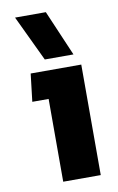

<svg xmlns="http://www.w3.org/2000/svg" viewBox="-83 -765 500 811"><g transform="rotate(-10 167.0 -359.0)"><path d="M134 -522 41 -718H173L257 -522ZM121 0V-355H51L65 -474H282V0Z"/></g></svg>

Font: Kanit SemiBold
Style: Regular
Weight: 600
Designer: Katatrad Team
Foundry: CadsonDemak
Version: Version 2.000; ttfautohint (v1.8.3)